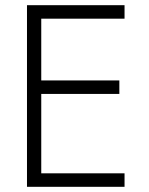

<svg xmlns="http://www.w3.org/2000/svg" viewBox="-20 -720 574 740"><path d="M84 -700V0H460V-52H139V-358H440V-410H139V-648H460V-700Z"/></svg>

Font: Jost Light
Style: Regular
Weight: 300
Version: Version 3.710